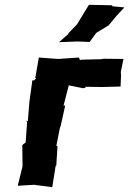

<svg xmlns="http://www.w3.org/2000/svg" viewBox="-20 -775 539 801"><path d="M337 -413 406 -412 483 -414 485 -461 484 -475 495 -529 411 -530 402 -528 318 -526 314 -524 309 -535 223 -529 142 -535 127 -449H131L123 -440H115L103 -353L96 -269L90 -272L93 -264L87 -181L73 -170L74 -81L72 -73L54 0L120 -4H123L198 6L212 -82L215 -85V-87L220 -167L215 -166L230 -242L233 -249L252 -335L245 -334L267 -419L326 -407C331 -408 337 -407 337 -413ZM351 -755C335 -728 317 -700 301 -673L266 -637L265 -633L226 -599L303 -602L354 -600L381 -637L385 -640L433 -669L467 -710L499 -744L448 -749V-753Z"/></svg>

Font: Asimov Print
Style: DIt
Weight: 250
Width: 0
Designer: Google
Version: Version 2.000980: 2014